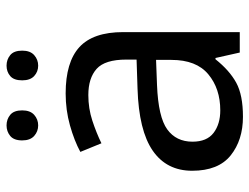

<svg xmlns="http://www.w3.org/2000/svg" viewBox="-110 -660 780 601"><g transform="rotate(-90 280.5 -360.0)"><path d="M288 -545Q386 -545 433 -502Q480 -459 480 -365V0H416L399 -76H395Q360 -32 321.5 -11Q283 10 215 10Q142 10 94 -28.5Q46 -67 46 -149Q46 -229 109 -272.5Q172 -316 303 -320L394 -323V-355Q394 -422 365 -448Q336 -474 283 -474Q241 -474 203 -461.5Q165 -449 132 -433L105 -499Q140 -518 188 -531.5Q236 -545 288 -545ZM314 -259Q214 -255 175.5 -227Q137 -199 137 -148Q137 -103 164.5 -82Q192 -61 235 -61Q303 -61 348 -98.5Q393 -136 393 -214V-262ZM141 -681Q141 -707 155 -718.5Q169 -730 188 -730Q207 -730 221 -718.5Q235 -707 235 -681Q235 -656 221 -643.5Q207 -631 188 -631Q169 -631 155 -643.5Q141 -656 141 -681ZM329 -681Q329 -707 342.5 -718.5Q356 -730 375 -730Q394 -730 408 -718.5Q422 -707 422 -681Q422 -656 408 -643.5Q394 -631 375 -631Q356 -631 342.5 -643.5Q329 -656 329 -681Z"/></g></svg>

Font: Noto Serif Ottoman Siyaq
Style: Regular
Weight: 400
Designer: Sérgio Martins
Version: Version 1.005; ttfautohint (v1.8.4.7-5d5b)